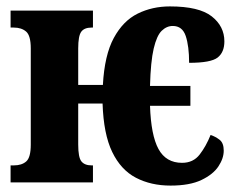

<svg xmlns="http://www.w3.org/2000/svg" viewBox="-20 -569 753 599"><path d="M512 10Q451 10 404 -14.5Q357 -39 330 -95Q303 -151 300 -246H224V-118Q224 -78 234 -65.5Q244 -53 266 -53H270V0H13V-53H23Q48 -53 62 -65.5Q76 -78 76 -118V-418Q76 -458 61.5 -470.5Q47 -483 23 -483H13V-536H270V-483H266Q243 -483 233.5 -470Q224 -457 224 -418V-304H301Q306 -397 335 -450.5Q364 -504 409.5 -526.5Q455 -549 510 -549Q601 -549 640.5 -518Q680 -487 680 -440Q680 -406 659 -389.5Q638 -373 570 -373Q570 -425 559.5 -456.5Q549 -488 519 -488Q500 -488 484.5 -473Q469 -458 459.5 -417.5Q450 -377 448 -301H574V-239H448Q451 -147 474.5 -104Q498 -61 548 -61Q583 -61 603 -87Q623 -113 637 -148Q652 -143 665 -133Q678 -123 678 -99Q678 -75 661.5 -50Q645 -25 608.5 -7.5Q572 10 512 10Z"/></svg>

Font: Noto Serif ExtraCondensed ExtraBold
Style: Regular
Weight: 800
Width: 2
Designer: Monotype Design Team
Foundry: Monotype Imaging Inc.
Version: Version 2.013; ttfautohint (v1.8.4.7-5d5b)